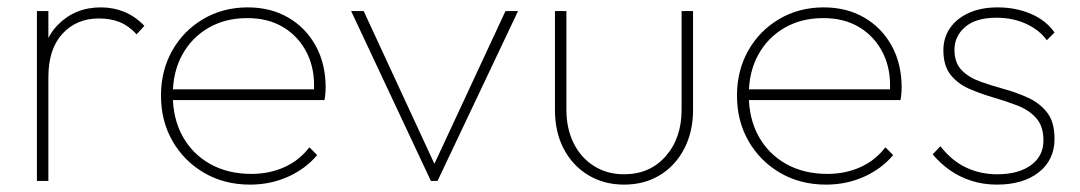

<svg xmlns="http://www.w3.org/2000/svg" viewBox="-20 -490 2925 520"><path d="M80 0V-460H111V0ZM111 -281 90 -287Q90 -375 136.5 -422.5Q183 -470 253 -470Q287 -470 316.5 -458Q346 -446 371 -420L350 -397Q329 -420 304.5 -430Q280 -440 248 -440Q187 -440 149 -398.5Q111 -357 111 -281Z M657 10Q588 10 533.5 -21.5Q479 -53 447.5 -107.5Q416 -162 416 -231Q416 -299 446.5 -353Q477 -407 530.5 -438.5Q584 -470 651 -470Q713 -470 760.5 -442.5Q808 -415 835 -366Q862 -317 862 -253Q862 -249 861.5 -240.5Q861 -232 859 -219H438V-248H839L830 -241Q834 -300 812 -345Q790 -390 748.5 -415.5Q707 -441 650 -441Q590 -441 544.5 -414.5Q499 -388 473.5 -341.5Q448 -295 448 -233Q448 -169 474.5 -121Q501 -73 549 -46Q597 -19 661 -19Q709 -19 749.5 -37Q790 -55 818 -91L839 -70Q808 -33 760.5 -11.5Q713 10 657 10Z M1147 0 931 -460H965L1165 -28H1148L1349 -460H1383L1165 0Z M1670 10Q1616 10 1573.5 -15.5Q1531 -41 1507 -86.5Q1483 -132 1483 -192V-460H1514V-193Q1514 -142 1533.5 -102.5Q1553 -63 1588.5 -40.5Q1624 -18 1670 -18Q1740 -18 1783 -67Q1826 -116 1826 -193V-460H1857V-192Q1857 -133 1833 -87Q1809 -41 1767 -15.5Q1725 10 1670 10Z M2217 10Q2148 10 2093.5 -21.5Q2039 -53 2007.5 -107.5Q1976 -162 1976 -231Q1976 -299 2006.5 -353Q2037 -407 2090.5 -438.5Q2144 -470 2211 -470Q2273 -470 2320.5 -442.5Q2368 -415 2395 -366Q2422 -317 2422 -253Q2422 -249 2421.5 -240.5Q2421 -232 2419 -219H1998V-248H2399L2390 -241Q2394 -300 2372 -345Q2350 -390 2308.5 -415.5Q2267 -441 2210 -441Q2150 -441 2104.5 -414.5Q2059 -388 2033.5 -341.5Q2008 -295 2008 -233Q2008 -169 2034.5 -121Q2061 -73 2109 -46Q2157 -19 2221 -19Q2269 -19 2309.5 -37Q2350 -55 2378 -91L2399 -70Q2368 -33 2320.5 -11.5Q2273 10 2217 10Z M2680 10Q2643 10 2610.5 -0.5Q2578 -11 2552 -29.5Q2526 -48 2506 -72L2527 -94Q2557 -55 2596 -36.5Q2635 -18 2681 -18Q2738 -18 2772 -42.5Q2806 -67 2806 -110Q2806 -148 2786.5 -170Q2767 -192 2736 -204Q2705 -216 2670.5 -226Q2636 -236 2605 -249.5Q2574 -263 2554.5 -287.5Q2535 -312 2535 -354Q2535 -388 2553 -414Q2571 -440 2604 -455Q2637 -470 2682 -470Q2731 -470 2772 -452.5Q2813 -435 2836 -402L2815 -381Q2795 -409 2759 -425.5Q2723 -442 2679 -442Q2623 -442 2594 -417Q2565 -392 2565 -355Q2565 -320 2584.5 -300Q2604 -280 2635 -269Q2666 -258 2700.5 -248.5Q2735 -239 2766 -224.5Q2797 -210 2816.5 -184.5Q2836 -159 2836 -114Q2836 -57 2793.5 -23.5Q2751 10 2680 10Z"/></svg>

Font: Outfit Thin
Style: Regular
Weight: 100
Designer: Rodrigo Fuenzalida
Foundry: fragTYPE
Version: Version 1.000